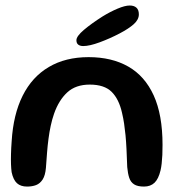

<svg xmlns="http://www.w3.org/2000/svg" viewBox="-20 -676 671 707"><path d="M79.7 11Q56.1 11 42.4 -1.4Q28.8 -13.9 22.8 -42Q21.1 -54.8 20.5 -71.3Q19.9 -87.9 20.5 -108.9Q21 -129.9 22.9 -155.1Q28.8 -254.4 63.5 -323.7Q98.1 -392.9 159.7 -429.2Q221.2 -465.6 306.2 -465.6Q391.4 -465.6 452.3 -430.9Q513.2 -396.3 545.9 -324.8Q578.5 -253.3 578.5 -142.5Q578.5 -122.5 577.8 -105.5Q577 -88.4 575.4 -74.4Q573.9 -60.3 571.2 -48.8Q563.6 -16.9 548.9 -3Q534.2 11 510.2 11Q486.6 11 473.9 2.9Q461.2 -5.2 455.9 -21.2Q450.6 -37.2 448.5 -60.6Q447.2 -97.9 445.8 -126.6Q444.4 -155.3 442.2 -178.1Q439.9 -200.9 437 -220.7Q434.1 -240.6 429.3 -260.6Q417.9 -311.3 391 -337.9Q364.1 -364.5 310.6 -364.5Q258.9 -364.5 227.8 -335.9Q196.6 -307.2 179.2 -257.6Q171.8 -236.4 166.9 -213.5Q161.9 -190.6 158.7 -165.9Q155.4 -141.2 153.3 -114.3Q151.2 -87.3 149.1 -57.9Q146.7 -30.1 137.1 -15.1Q127.4 -0.1 112.9 5.5Q98.4 11 79.7 11ZM286.4 -506.4Q275.4 -506.4 268.4 -511.4Q261.4 -516.4 261.4 -527.9Q261.4 -542.6 288.9 -565.9Q316.4 -589.2 357.6 -615.4Q384.8 -632.2 412.5 -644Q440.2 -655.7 457.6 -655.7Q473.4 -655.7 482.3 -647.8Q491.3 -639.8 491.3 -623.2Q491.3 -603.9 472.7 -587.1Q454 -570.4 420.4 -552.8Q384.9 -534.2 347.3 -520.3Q309.8 -506.4 286.4 -506.4Z"/></svg>

Font: Gluten Thin
Style: Regular
Weight: 100
Designer: Tyler Finck
Foundry: Etcetera Type Company
Version: Version 1.300